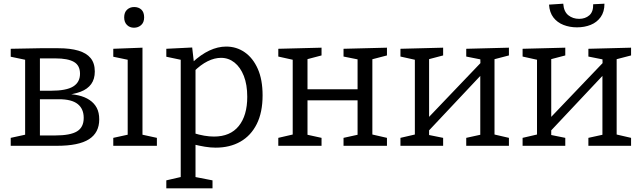

<svg xmlns="http://www.w3.org/2000/svg" viewBox="-20 -789 3472 1039"><path d="M196 -528H296Q360 -528 404 -515Q448 -502 470.5 -474.5Q493 -447 493 -402Q493 -361 473.5 -334Q454 -307 416 -292.5Q378 -278 320 -273L324 -281Q369 -281 404 -273Q439 -265 464.5 -248Q490 -231 503.5 -205.5Q517 -180 517 -143Q517 -71 461.5 -35.5Q406 0 288 0H38V-43L125 -62L116 -51V-473L124 -464L38 -482V-525ZM280 -473H182L196 -487V-286L182 -298H255Q339 -298 376 -321Q413 -344 413 -390Q413 -435 380 -454Q347 -473 280 -473ZM279 -56Q360 -56 396.5 -78Q433 -100 433 -151Q433 -200 400.5 -226Q368 -252 299 -252H182L196 -265V-43L182 -56Z M751 -51 742 -62 829 -43V0H593V-43L680 -62L671 -51V-473L679 -464L593 -482V-525L751 -531ZM705 -639Q682 -639 667 -654Q652 -669 652 -695Q652 -722 667.5 -736.5Q683 -751 706 -751Q730 -751 745 -737Q760 -723 760 -695Q760 -668 744 -653.5Q728 -639 705 -639Z M880 230V187L971 166L958 181V-476L970 -463L880 -482V-525L1020 -532L1030 -445L1021 -451Q1067 -494 1113 -515.5Q1159 -537 1204 -537Q1260 -537 1304.5 -506Q1349 -475 1375 -416.5Q1401 -358 1401 -273Q1401 -181 1369.5 -118Q1338 -55 1281 -22.5Q1224 10 1147 10Q1119 10 1089 5Q1059 0 1026 -8L1038 -19V181L1027 167L1130 187V230ZM1138 -50Q1226 -50 1272 -107Q1318 -164 1318 -265Q1318 -331 1299.5 -378Q1281 -425 1249 -450.5Q1217 -476 1176 -476Q1141 -476 1103.5 -457.5Q1066 -439 1028 -401L1038 -426V-51L1027 -69Q1088 -50 1138 -50Z M1486 0V-43L1581 -65L1564 -39V-487L1585 -461L1486 -483V-525L1720 -531V-489L1625 -464L1644 -488V-284L1622 -306H1938L1915 -284V-487L1929 -465L1839 -483V-525L2074 -531V-489L1978 -464L1995 -488V-39L1978 -65L2074 -43V0H1839V-43L1930 -63L1915 -39V-268L1938 -246H1622L1644 -268V-39L1629 -63L1720 -43V0Z M2147 0V-43L2242 -65L2225 -47V-480L2246 -461L2147 -483V-525L2378 -531V-489L2283 -464L2302 -482V-141L2288 -142L2589 -457L2580 -438L2579 -480L2593 -465L2503 -483V-525L2734 -531V-489L2638 -464L2656 -482V-47L2639 -65L2734 -43V0H2503V-43L2594 -63L2579 -47V-399L2592 -392L2292 -73L2302 -91V-47L2294 -60L2378 -43V0Z M2808 0V-43L2903 -65L2886 -47V-480L2907 -461L2808 -483V-525L3039 -531V-489L2944 -464L2963 -482V-141L2949 -142L3250 -457L3241 -438L3240 -480L3254 -465L3164 -483V-525L3395 -531V-489L3299 -464L3317 -482V-47L3300 -65L3395 -43V0H3164V-43L3255 -63L3240 -47V-399L3253 -392L2953 -73L2963 -91V-47L2955 -60L3039 -43V0ZM3102 -641Q3063 -641 3029.5 -654Q2996 -667 2975 -694Q2954 -721 2951 -764L3028 -769Q3031 -726 3055.5 -706.5Q3080 -687 3114 -687Q3147 -687 3169 -706Q3191 -725 3190 -766L3251 -769Q3251 -725 3230.5 -696.5Q3210 -668 3176.5 -654.5Q3143 -641 3102 -641Z"/></svg>

Font: Pack4
Style: Regular
Weight: 400
Version: Version 2.002